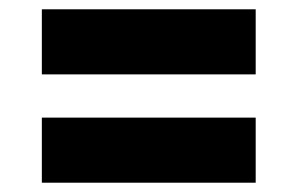

<svg xmlns="http://www.w3.org/2000/svg" viewBox="-20 -549 640 413"><path d="M70 -389V-529H530V-389ZM70 -156V-296H530V-156Z"/></svg>

Font: Noto Sans Mono Black
Style: Regular
Weight: 900
Designer: Monotype Design Team
Foundry: Monotype Imaging Inc.
Version: Version 2.014